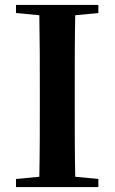

<svg xmlns="http://www.w3.org/2000/svg" viewBox="-20 -761 466 781"><path d="M45 -708 140 -699C142 -597 142 -496 142 -394V-346C142 -243 142 -141 140 -42L45 -33V0H380V-33L286 -42C284 -143 284 -245 284 -347V-394C284 -497 284 -599 286 -699L380 -708V-741H45Z"/></svg>

Font: GenRyuMin2 TW B
Style: Regular
Weight: 700
Version: Version 2.100;PS 2.1;hotconv 16.6.51;makeotf.lib2.5.65220 DE